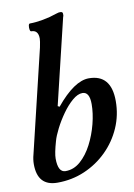

<svg xmlns="http://www.w3.org/2000/svg" viewBox="-84 -779 589 846"><g transform="rotate(-10 210.5 -356.0)"><path d="M104 13Q15 13 15 -85Q15 -106 21 -128L131 -587Q137 -616 137 -626Q137 -664 106 -664Q101 -664 99.5 -673Q98 -682 99.5 -690.5Q101 -699 106 -699Q132 -699 165 -705Q198 -711 226 -721Q235 -724 238.5 -724.5Q242 -725 246 -725Q257 -725 257 -716Q257 -712 257 -709Q257 -706 255 -702L163 -319L171 -315Q254 -416 319 -416Q419 -416 419 -297Q419 -234 394.5 -178Q370 -122 326.5 -79Q283 -36 226 -11.5Q169 13 104 13ZM148 -31Q185 -31 215 -57.5Q245 -84 266.5 -125.5Q288 -167 300 -214Q312 -261 312 -302Q312 -357 280 -357Q259 -357 235 -336.5Q211 -316 189 -285Q167 -254 151 -222.5Q135 -191 129 -169Q114 -117 114 -93Q114 -31 148 -31Z"/></g></svg>

Font: Junicode
Style: Bold Italic
Weight: 700
Italic angle: -11°
Designer: Peter S. Baker
Version: Version 2.100; ttfautohint (v1.8.4)